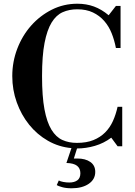

<svg xmlns="http://www.w3.org/2000/svg" viewBox="-20 -786 727 1032"><path d="M578 -46Q538 -16 490 -2Q442 12 394 12L377 66H396Q439 66 465.5 84.5Q492 103 492 138Q492 178 457 202Q422 226 365 226Q335 226 314 220Q293 214 285 209L296 184Q304 189 320.5 192Q337 195 352 195Q380 195 396 183Q412 171 412 145Q412 119 394 105Q376 91 337 90L364 10Q296 4 237.5 -29.5Q179 -63 136.5 -116Q94 -169 70 -236Q46 -303 46 -377Q46 -454 73 -524.5Q100 -595 147.5 -648.5Q195 -702 258.5 -734Q322 -766 396 -766Q444 -766 485 -751Q526 -736 564 -704L603 -754H628V-528H603Q595 -570 580 -607.5Q565 -645 540 -673.5Q515 -702 479.5 -719Q444 -736 395 -736Q352 -736 317 -720.5Q282 -705 257.5 -665Q233 -625 219.5 -555.5Q206 -486 206 -377Q206 -268 219 -198.5Q232 -129 256.5 -89Q281 -49 315.5 -33.5Q350 -18 393 -18Q445 -18 482 -33Q519 -48 545 -74Q571 -100 587 -135.5Q603 -171 612 -212H637V0H612Z"/></svg>

Font: Libre Bodoni
Style: Regular
Weight: 400
Designer: Pablo Impallari, Rodrigo Fuenzalida
Foundry: Pablo Impallari, Rodrigo Fuenzalida
Version: Version 1.001; ttfautohint (v1.5.65-e2d9)